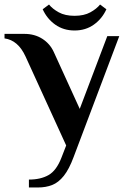

<svg xmlns="http://www.w3.org/2000/svg" viewBox="-36 -630 565 850"><path d="M92 200V165Q144 165 179 145Q214 125 236 68L257 14L77 -380Q44 -452 -16 -460V-480H72Q117 -480 151 -458.5Q185 -437 202 -400L317 -148L439 -470H492L290 65Q270 119 246.5 148.5Q223 178 195 189Q167 200 132 200ZM294 -495Q245 -495 208.5 -521Q172 -547 153 -589L181 -610Q196 -591 224 -575.5Q252 -560 294 -560Q336 -560 364 -575.5Q392 -591 407 -610L435 -589Q416 -547 379.5 -521Q343 -495 294 -495Z"/></svg>

Font: El Messiri
Style: Bold
Weight: 700
Designer: Mohamed Gaber
Foundry: Kief Type Foundry
Version: Version 2.020; ttfautohint (v1.8.3)